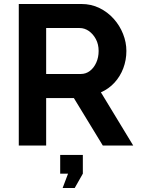

<svg xmlns="http://www.w3.org/2000/svg" viewBox="-20 -730 705 963"><path d="M74.2 0V-710H388.1Q437.4 -710 478.6 -689.8Q519.9 -669.6 550.2 -635.8Q580.6 -601.9 597.2 -559.9Q613.9 -517.8 613.9 -474.4Q613.9 -429 598.4 -387.7Q582.8 -346.5 554 -315.2Q525.3 -284 486.1 -267L648.2 0H495.7L350.4 -238.3H211.5V0ZM211.5 -358.9H385Q410.8 -358.9 430.8 -374.2Q450.9 -389.5 462.8 -415.9Q474.7 -442.2 474.7 -474.4Q474.7 -507.7 461 -533.5Q447.2 -559.3 425.7 -574.4Q404.1 -589.4 379.5 -589.4H211.5ZM294.1 213 321.3 141H281.9V47.1H395.5V141L354.7 213Z"/></svg>

Font: Raleway Thin
Style: Regular
Weight: 100
Designer: Matt McInerney, Pablo Impallari, Rodrigo Fuenzalida
Foundry: Matt McInerney, Pablo Impallari, Rodrigo Fuenzalida
Version: Version 4.026